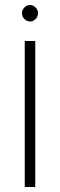

<svg xmlns="http://www.w3.org/2000/svg" viewBox="-20 -538 240 768"><path d="M100 -518Q88 -518 78 -508.5Q68 -499 68 -485Q68 -471 78 -461.5Q88 -452 100 -452Q112 -452 122 -461.5Q132 -471 132 -485Q132 -499 122 -508.5Q112 -518 100 -518ZM79 209.9H121V-374H79Z"/></svg>

Font: Josefin Slab
Style: Regular
Weight: 400
Designer: Santiago Orozco
Foundry: Typemade
Version: Version 1.000